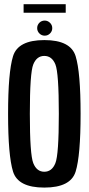

<svg xmlns="http://www.w3.org/2000/svg" viewBox="-20 -866 414 891"><path d="M185.5 4.5Q63.5 4.5 40.5 -69.8Q17.5 -144 17.5 -337.5Q17.5 -530.5 40.5 -605.2Q63.5 -680 185.8 -680Q308 -680 331 -605.2Q354 -530.5 354 -337.5Q354 -144 331 -69.8Q308 4.5 185.5 4.5ZM185.5 -69Q221 -69 237 -108.8Q253 -148.5 253 -337.5Q253 -528 237 -567.2Q221 -606.5 185.5 -606.5Q150.5 -606.5 134.5 -567.2Q118.5 -528 118.5 -337.5Q118.5 -148.5 134.5 -108.8Q150.5 -69 185.5 -69ZM187.5 -700.5Q173 -700.5 162.8 -710.8Q152.5 -721 152.5 -735.5Q152.5 -750 162.5 -760.2Q172.5 -770.5 187.5 -770.5Q201.5 -770.5 212 -760.2Q222.5 -750 222.5 -735.5Q222.5 -721 212.2 -710.8Q202 -700.5 187.5 -700.5ZM89.5 -807V-846.5H285V-807Z"/></svg>

Font: Anybody Condensed Medium
Style: Regular
Weight: 500
Width: 3
Designer: Tyler Finck
Foundry: Etcetera Type Company
Version: Version 1.010; ttfautohint (v1.8.3) -l 8 -r 50 -G 200 -x 14 